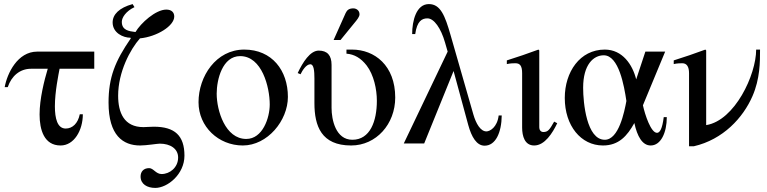

<svg xmlns="http://www.w3.org/2000/svg" viewBox="-20 -703 3757 941"><path d="M442 -366V-450H162C66 -450 15 -343 3 -276H18C36 -330 77 -366 132 -366H214C197 -309 174 -219 174 -142C174 -67 196 10 277 10C343 10 386 -64 386 -143H371C362 -98 335 -73 302 -73C261 -73 249 -123 249 -182C249 -254 267 -339 272 -366Z M630 -683C564 -665 532 -632 532 -593C532 -542 583 -518 620 -518L621 -515C544 -403 512 -324 512 -200C512 -39 583 10 667 10C697 10 752 1 763 1C815 1 853 26 853 69C853 118 812 150 772 150C744 150 732 121 711 121C683 121 669 139 669 162C669 200 702 218 741 218C801 218 884 151 884 60C884 -38 837 -82 734 -82C713 -82 701 -80 683 -80C588 -80 559 -151 559 -234C559 -350 618 -461 666 -515C749 -523 834 -576 834 -622C834 -642 821 -656 795 -656C743 -656 670 -590 644 -546C611 -550 577 -555 577 -596C577 -617 597 -648 639 -668Z M1391 -228C1391 -358 1313 -460 1177 -460C1039 -460 953 -329 953 -202C953 -82 1051 10 1170 10C1291 10 1391 -112 1391 -228ZM1302 -191C1302 -125 1267 -22 1187 -22C1084 -22 1042 -161 1042 -244C1042 -313 1070 -428 1157 -428C1264 -428 1302 -276 1302 -191Z M1615 -507H1649L1715 -588C1731 -607 1742 -621 1742 -633C1742 -653 1725 -662 1712 -662C1691 -662 1681 -654 1674 -639ZM1678 -460V-440C1717 -437 1749 -418 1777 -382C1812 -336 1827 -266 1827 -209C1827 -109 1794 -18 1707 -18C1625 -18 1605 -117 1605 -174V-385C1605 -432 1584 -455 1542 -455C1500 -455 1464 -398 1439 -345L1453 -339C1462 -358 1481 -388 1501 -388C1518 -388 1521 -356 1521 -318V-198C1521 -85 1555 10 1701 10C1824 10 1917 -95 1917 -225C1917 -382 1816 -460 1705 -460Z M2424 -137C2417 -79 2381 -59 2364 -59C2335 -59 2313 -97 2300 -142L2188 -532C2161 -626 2139 -683 2082 -683C2020 -683 2000 -601 2000 -536H2015C2024 -600 2048 -613 2075 -613C2107 -613 2141 -565 2161 -495L2174 -450L1959 0H2059L2203 -355L2275 -90C2291 -32 2316 11 2355 11C2409 11 2438 -53 2439 -137Z M2696 -107C2673 -66 2665 -56 2643 -56C2628 -56 2623 -69 2623 -79V-456L2619 -460C2567 -441 2516 -423 2464 -407V-389C2483 -393 2497 -393 2506 -393C2528 -393 2539 -381 2539 -344V-78C2539 -35 2552 10 2598 10C2650 10 2688 -51 2711 -99Z M3233 -129C3226 -72 3214 -52 3200 -52C3170 -52 3141 -141 3131 -187L3240 -450H3143L3098 -314C3080 -386 3031 -460 2944 -460C2822 -460 2748 -350 2748 -223C2748 -87 2827 10 2935 10C3013 10 3054 -37 3089 -100C3103 -35 3128 10 3169 10C3219 10 3248 -53 3248 -129ZM3050 -208C3040 -155 3013 -18 2944 -18C2855 -18 2838 -199 2838 -273C2838 -387 2889 -432 2939 -432C3013 -432 3039 -282 3050 -208Z M3686 -460C3686 -336 3581 -113 3442 -90H3441V-456L3437 -460C3385 -441 3334 -423 3282 -407V-389C3299 -393 3317 -393 3324 -393C3346 -393 3357 -376 3357 -344V14H3380C3524 -19 3622 -126 3668 -232C3705 -317 3705 -399 3705 -460Z"/></svg>

Font: STIXGeneral
Style: Regular
Weight: 400
Designer: MicroPress Inc., with final additions and corrections provided by Coen Hoffman, Elsevier (retired)
Version: Version 1.1.0